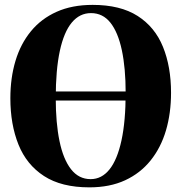

<svg xmlns="http://www.w3.org/2000/svg" viewBox="-20 -774 762 806"><path d="M355 12.5Q238 12.5 164.8 -35Q91.5 -82.5 57.5 -167.2Q23.5 -252 23.5 -361.5Q23.5 -447 45 -518.5Q66.5 -590 109.8 -642.8Q153 -695.5 217.8 -724.5Q282.5 -753.5 369 -753.5Q485 -753.5 557.8 -707Q630.5 -660.5 664.2 -577.2Q698 -494 698 -384.5Q698 -299 676.8 -226.8Q655.5 -154.5 612.5 -100.8Q569.5 -47 505.2 -17.2Q441 12.5 355 12.5ZM360.5 -22Q407 -22 439.8 -63Q472.5 -104 490 -184.8Q507.5 -265.5 507.5 -384.5Q507.5 -488 491.5 -563.2Q475.5 -638.5 443.5 -678.8Q411.5 -719 362 -719Q314.5 -719 281.5 -679.5Q248.5 -640 231.2 -560.5Q214 -481 214 -362Q214 -258 229.8 -181.8Q245.5 -105.5 278 -63.8Q310.5 -22 360.5 -22ZM651.5 -390V-352H70.5V-390Z"/></svg>

Font: Merriweather 120pt ExtraBold
Style: Regular
Weight: 800
Version: Version 2.100